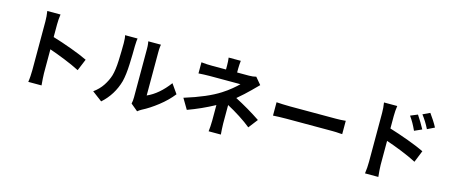

<svg xmlns="http://www.w3.org/2000/svg" viewBox="-52 -1470 5104 2184"><g transform="rotate(15 2500.0 -377.5)"><path d="M869 -368 812 -230Q732 -271 633.5 -310.5Q535 -350 451 -379V-96Q451 -74 454 -31.5Q457 11 460 44H304Q309 13 311.5 -26.5Q314 -66 314 -96V-671Q314 -697 311.5 -730.5Q309 -764 304 -791H460Q451 -733 451 -671V-523Q556 -492 675.5 -448Q795 -404 869 -368Z M1162 44 1045 -44Q1110 -91 1150 -151.5Q1190 -212 1210 -276Q1230 -345 1234.5 -458Q1239 -571 1239 -662Q1239 -722 1230 -754H1377Q1376 -749 1373 -721.5Q1370 -694 1370 -663Q1370 -575 1365 -449.5Q1360 -324 1340 -243Q1292 -72 1162 44ZM1586 47 1503 -22Q1511 -56 1511 -96V-669Q1511 -703 1507.5 -727.5Q1504 -752 1503 -755H1652Q1651 -752 1648 -727Q1645 -702 1645 -668V-155Q1779 -214 1892 -366L1969 -256Q1904 -173 1810.5 -100Q1717 -27 1630 17Q1605 31 1590 44Q1588 46 1586 47Z M2939 -213 2855 -104Q2799 -150 2720.5 -200.5Q2642 -251 2568 -290V-72Q2568 -42 2570.5 -5.5Q2573 31 2575 56H2431Q2434 33 2436.5 -4.5Q2439 -42 2439 -72V-255Q2288 -173 2128 -115L2055 -238Q2320 -320 2464 -413Q2522 -450 2570 -490Q2618 -530 2642 -555H2279Q2252 -555 2213 -553.5Q2174 -552 2149 -550V-681Q2178 -677 2214.5 -675.5Q2251 -674 2277 -674H2440V-719Q2440 -743 2438.5 -768.5Q2437 -794 2434 -813H2577Q2575 -795 2573 -768.5Q2571 -742 2571 -719V-674H2711Q2758 -674 2794 -684L2862 -603L2781 -522Q2719 -460 2637 -391Q2796 -309 2939 -213Z M3092 -306V-463Q3121 -461 3167.5 -459Q3214 -457 3253 -457H3790Q3852 -457 3897 -462Q3902 -463 3907 -463V-306Q3896 -306 3880 -307Q3835 -311 3790 -311H3253Q3210 -311 3165.5 -309.5Q3121 -308 3092 -306Z M4907 -651 4823 -610Q4800 -656 4778.5 -690Q4757 -724 4730 -760L4813 -799Q4836 -768 4862.5 -727Q4889 -686 4907 -651ZM4773 -593 4686 -554Q4665 -600 4645 -635.5Q4625 -671 4598 -709L4682 -744Q4704 -711 4729.5 -669.5Q4755 -628 4773 -593ZM4420 -656V-510Q4525 -478 4644.5 -434Q4764 -390 4838 -354L4782 -215Q4701 -257 4602.5 -296.5Q4504 -336 4420 -364V-81Q4420 -60 4423 -17.5Q4426 25 4430 58H4273Q4278 27 4280.5 -12.5Q4283 -52 4283 -81V-656Q4283 -683 4280.5 -716Q4278 -749 4273 -777H4429Q4420 -719 4420 -656Z"/></g></svg>

Font: Source Han Sans CN Bold
Style: Bold
Weight: 700
Designer: Ryoko NISHIZUKA 西塚涼子 (kana & ideographs); Paul D. Hunt (Latin, Greek & Cyrillic); Wenlong ZHANG 张文龙 (bopomofo); Sandoll 
Foundry: Adobe Systems Incorporated
Version: Version 1.00;May 30, 2023;FontCreator 11.5.0.2422 32-bit